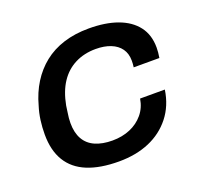

<svg xmlns="http://www.w3.org/2000/svg" viewBox="-101 -653 821 780"><g transform="rotate(-20 309.5 -263.0)"><path d="M288 12Q207 12 152 -10.5Q97 -33 69 -79Q41 -125 41 -194Q41 -225 45 -255Q49 -285 58 -313Q72 -365 98 -406.5Q124 -448 161 -477.5Q198 -507 247 -522.5Q296 -538 356 -538Q428 -538 480 -519Q532 -500 560.5 -463Q589 -426 589 -371Q589 -361 588 -350Q587 -339 585 -327H474Q475 -335 475.5 -341.5Q476 -348 476 -355Q476 -386 461 -407Q446 -428 418.5 -439Q391 -450 354 -450Q304 -450 264.5 -430Q225 -410 199.5 -371.5Q174 -333 163 -275Q161 -259 159 -246.5Q157 -234 156 -223.5Q155 -213 155 -202Q155 -160 171 -132Q187 -104 218 -90.5Q249 -77 292 -77Q334 -77 368.5 -91.5Q403 -106 426 -133.5Q449 -161 455 -199H562Q552 -132 514.5 -84.5Q477 -37 419.5 -12.5Q362 12 288 12Z"/></g></svg>

Font: Archivo SemiExpanded Medium
Style: Italic
Weight: 500
Width: 6
Italic angle: -10°
Designer: Hector Gatti
Foundry: Omnibus-Type
Version: Version 2.001